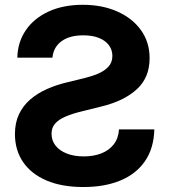

<svg xmlns="http://www.w3.org/2000/svg" viewBox="-20 -757 695 788"><path d="M322.1 10.6Q233.9 10.6 171 -16.2Q108.1 -43 74.7 -92Q41.3 -141 41.3 -207.2Q41.3 -253 57.9 -288Q74.4 -323.1 104.1 -348.7Q133.9 -374.3 173.5 -391.9Q213.1 -409.5 259 -420L324.6 -436Q355.7 -443.4 382.1 -454.5Q408.6 -465.6 424.9 -483.2Q441.2 -500.9 441.2 -527.6Q441.2 -552 427.2 -571.1Q413.2 -590.2 386.6 -601.1Q360 -612 321.6 -612Q265.9 -612 232.7 -588Q199.4 -563.9 195.2 -520.2H51.1Q52.5 -584.1 86 -633.1Q119.4 -682 179.5 -709.7Q239.5 -737.3 320.3 -737.3Q399.3 -737.3 461.2 -709.9Q523.1 -682.6 558.5 -633.3Q594 -584 594 -518.2Q594 -438.8 541.6 -390.7Q489.2 -342.6 396.8 -320.1L316.9 -300.2Q277.5 -290.8 249.3 -278.7Q221.1 -266.7 206.3 -249.8Q191.5 -233 191.5 -207.9Q191.5 -180.4 208 -159.4Q224.5 -138.4 254.3 -126.8Q284.1 -115.1 323.7 -115.1Q364 -115.1 395.7 -127.4Q427.4 -139.7 446.7 -164.3Q466 -189 468.4 -225.8H613.4Q611.4 -148.4 575.1 -95.7Q538.9 -43.1 474.4 -16.3Q409.9 10.6 322.1 10.6Z"/></svg>

Font: Atlassian Sans
Style: Regular
Weight: 400
Designer: Rasmus Andersson
Foundry: Modifications by Atlassian Pty Ltd, manufactured by rsms
Version: Version 4.001;git-9221beed3